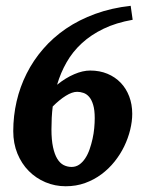

<svg xmlns="http://www.w3.org/2000/svg" viewBox="-20 -630 513 665"><path d="M247.1 -312Q230 -312 208 -298.3Q186 -284.7 162.6 -261.2Q160.2 -241.7 159.2 -222.2Q158.2 -202.6 158.2 -182.1Q158.2 -145.5 163.6 -120.6Q168.9 -95.7 178.2 -80.3Q187.5 -64.9 200.4 -58.3Q213.4 -51.8 228 -51.8Q242.7 -51.8 254.4 -59.8Q266.1 -67.9 275.1 -81.5Q284.2 -95.2 290.3 -112.8Q296.4 -130.4 300.5 -148.9Q304.7 -167.5 306.4 -186.3Q308.1 -205.1 308.1 -220.7Q308.1 -249 302.7 -266.8Q297.4 -284.7 288.6 -294.7Q279.8 -304.7 268.8 -308.3Q257.8 -312 247.1 -312ZM439.5 -561.5Q381.8 -551.3 338.4 -530.3Q294.9 -509.3 263.2 -480Q231.4 -450.7 210.7 -414.3Q189.9 -377.9 177.7 -336.4Q207.5 -360.4 237.1 -373Q266.6 -385.7 292.5 -385.7Q325.2 -385.7 352.1 -374.5Q378.9 -363.3 397.9 -343.5Q417 -323.7 427.5 -296.1Q438 -268.6 438 -235.8Q438 -209.5 430.9 -180.4Q423.8 -151.4 410.4 -123.5Q397 -95.7 377 -70.6Q356.9 -45.4 331.3 -26.4Q305.7 -7.3 274.7 3.9Q243.7 15.1 207.5 15.1Q170.4 15.1 137.5 1.2Q104.5 -12.7 79.6 -37.8Q54.7 -63 40.3 -98.1Q25.9 -133.3 25.9 -175.8Q25.9 -228.5 37.6 -279.1Q49.3 -329.6 72.3 -375.2Q95.2 -420.9 129.4 -460.4Q163.6 -500 208.7 -530.8Q253.9 -561.5 310.1 -582Q366.2 -602.5 432.6 -609.9Z"/></svg>

Font: Gentium Book Basic
Style: Bold Italic
Weight: 700
Italic angle: -8°
Designer: J. Victor Gaultney and Annie Olsen
Foundry: SIL International
Version: Version 1.102; 2013; Maintenance release